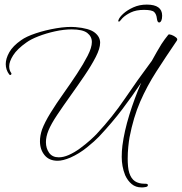

<svg xmlns="http://www.w3.org/2000/svg" viewBox="-20 -691 792 836"><path d="M619 -671Q686 -671 686 -623Q686 -619 685.5 -615.5Q685 -612 685 -610Q683 -600 679.5 -596.5Q676 -593 673 -593Q665 -593 663 -611Q661 -629 651.5 -638.5Q642 -648 607 -648Q573 -648 550 -637Q527 -626 513 -612Q507 -606 504 -601.5Q501 -597 498 -597Q493 -597 496 -604Q500 -616 517 -631.5Q534 -647 560.5 -659Q587 -671 619 -671ZM596 125Q571 125 553.5 110.5Q536 96 525 72Q517 52 513.5 32Q510 12 510 -8Q510 -33 513 -57Q521 -119 543 -190.5Q565 -262 595 -331Q556 -273 513 -216Q470 -159 411 -96Q393 -77 359 -49.5Q325 -22 287 -5Q254 9 231 9Q194 9 174 -15.5Q154 -40 154 -76Q154 -100 163 -127Q175 -159 200 -199.5Q225 -240 256 -283.5Q287 -327 315 -369.5Q343 -412 361.5 -448Q380 -484 380 -508Q380 -532 360 -547.5Q340 -563 292 -563Q258 -563 219.5 -554.5Q181 -546 147.5 -533Q114 -520 95 -506Q55 -478 37.5 -450.5Q20 -423 20 -402Q20 -385 29 -373Q30 -372 30 -370Q30 -367 26.5 -365Q23 -363 20 -367Q5 -387 5 -412Q5 -436 20.5 -463.5Q36 -491 72 -516Q94 -532 136 -546Q178 -560 225.5 -568Q273 -576 309 -573Q368 -568 392 -549.5Q416 -531 416 -505Q416 -480 397 -443Q378 -406 348.5 -362.5Q319 -319 287.5 -275Q256 -231 229.5 -191.5Q203 -152 191 -123Q180 -96 180 -72Q180 -45 194 -25.5Q208 -6 236 -6Q256 -6 279 -16Q304 -27 328.5 -45Q353 -63 373 -81Q393 -99 402 -109Q470 -182 524.5 -262.5Q579 -343 638 -422L641 -426Q652 -446 662.5 -464.5Q673 -483 683 -499Q690 -510 697.5 -520Q705 -530 713 -540Q716 -543 727 -539Q738 -535 746.5 -528Q755 -521 750 -514Q701 -442 660.5 -379Q620 -316 590.5 -248.5Q561 -181 544 -93Q541 -76 538.5 -51Q536 -26 536 0Q536 17 537.5 33.5Q539 50 543 62Q551 87 567.5 98Q584 109 610 109H613Q624 109 624 115Q624 123 610 124Q606 125 602.5 125Q599 125 596 125Z"/></svg>

Font: Waterfall
Style: Regular
Weight: 400
Designer: Robert E. Leuschke
Foundry: Robert E. Leuschke
Version: Version 1.010; ttfautohint (v1.8.3)